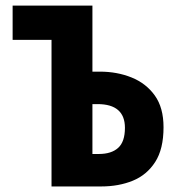

<svg xmlns="http://www.w3.org/2000/svg" viewBox="-20 -672 640 692"><path d="M165.7 0V-528.2H25.5V-651.8H313.1V-413.8H340Q401.9 -413.8 454.1 -392.8Q506.3 -371.8 537.8 -328Q569.4 -284.1 569.4 -213.4Q569.4 -134.8 539.3 -88.1Q509.2 -41.4 458.6 -20.7Q408 0 344.7 0ZM313.1 -117H336Q381.5 -117 405.9 -139.1Q430.3 -161.2 430.3 -211.4Q430.3 -253.6 405.7 -275.2Q381.1 -296.8 331.3 -296.8H313.1Z"/></svg>

Font: Source Code Pro ExtraLight
Style: Regular
Weight: 200
Monospace: yes
Designer: Paul D. Hunt, Teo Tuominen
Foundry: Adobe
Version: Version 1.026;hotconv 1.1.0;makeotfexe 2.6.0